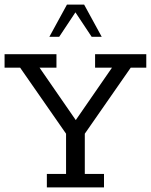

<svg xmlns="http://www.w3.org/2000/svg" viewBox="-20 -820 660 840"><path d="M185 0V-59H269V-235L68 -524H0V-583H227V-524H153L323 -278H300L470 -524H396V-583H620V-524H552L351 -235V-59H435V0ZM196 -659 273 -800H348L425 -659H381L310 -766L239 -659Z"/></svg>

Font: Rokkitt
Style: Regular
Weight: 400
Designer: Vernon Adams
Foundry: Vernon Adams
Version: Version 3.103